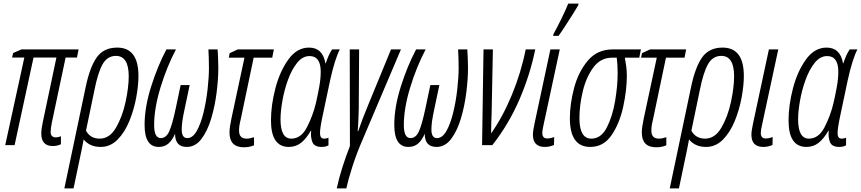

<svg xmlns="http://www.w3.org/2000/svg" viewBox="-20 -805 4776 1065"><path d="M318 -5V-49Q302 -43 290 -43Q261 -43 261 -73Q261 -94 268 -127L344 -486H407L416 -531H99L53 -511L47 -486H115L9 0H61L166 -486H293L218 -131Q209 -90 209 -64Q209 5 273 5Q298 5 318 -5Z M457 -80 504 -306Q523 -402 549 -448.5Q575 -495 623 -495Q694 -495 694 -382Q694 -321 676.5 -239.5Q659 -158 623.5 -97Q588 -36 533 -36Q481 -36 457 -80ZM388 240 432 30Q435 12 438.5 -3Q442 -18 444 -32Q457 -14 481 -2Q505 10 538 10Q592 10 632 -30.5Q672 -71 697.5 -133.5Q723 -196 735.5 -263.5Q748 -331 748 -384Q748 -541 630 -541Q555 -541 516.5 -486.5Q478 -432 455 -321L337 240Z M951 -63Q951 10 1016 10Q1064 10 1097.5 -34.5Q1131 -79 1151.5 -147.5Q1172 -216 1181.5 -291.5Q1191 -367 1191 -429Q1191 -459 1189.5 -486.5Q1188 -514 1187 -531H1136Q1137 -513 1138 -486Q1139 -459 1139 -430Q1139 -377 1131.5 -310Q1124 -243 1109 -181Q1094 -119 1071.5 -79Q1049 -39 1019 -39Q988 -39 988 -86Q988 -108 991.5 -133.5Q995 -159 1005 -205L1032 -333H982L955 -205Q936 -115 919 -77Q902 -39 872 -39Q835 -39 835 -111Q835 -204 870 -319Q905 -434 956 -531H903Q854 -438 818 -324Q782 -210 782 -112Q782 10 860 10Q893 10 914.5 -9Q936 -28 951 -63Z M1389 1V-44Q1379 -41 1369 -38.5Q1359 -36 1348 -36Q1306 -36 1306 -80Q1306 -94 1308 -108Q1310 -122 1315 -142L1387 -485H1490L1499 -531H1299L1254 -510L1249 -485H1336L1264 -149Q1253 -98 1253 -70Q1253 12 1333 12Q1363 12 1389 1Z M1704 -80H1706Q1702 -45 1712.5 -17.5Q1723 10 1764 10Q1787 10 1802 1V-41Q1790 -36 1778 -36Q1755 -36 1755 -66Q1755 -94 1768 -155L1811 -359Q1837 -477 1865 -531H1822Q1802 -501 1787 -454H1785Q1770 -541 1694 -541Q1627 -541 1579.5 -475Q1532 -409 1507.5 -315Q1483 -221 1483 -137Q1483 10 1582 10Q1621 10 1650 -13Q1679 -36 1704 -80ZM1536 -143Q1536 -187 1546.5 -246.5Q1557 -306 1577.5 -362.5Q1598 -419 1628 -456.5Q1658 -494 1697 -494Q1759 -494 1759 -407Q1759 -369 1751 -324.5Q1743 -280 1732 -232Q1715 -162 1682.5 -99Q1650 -36 1596 -36Q1536 -36 1536 -143Z M1901 240Q1912 190 1935 118Q1958 46 1995 -39L2204 -531H2149L2024 -227Q1989 -143 1967 -78H1964Q1967 -108 1968 -142Q1969 -176 1970 -203L1972 -531H1920L1921 5Q1898 64 1879 123.5Q1860 183 1848 240Z M2336 -63Q2336 10 2401 10Q2449 10 2482.5 -34.5Q2516 -79 2536.5 -147.5Q2557 -216 2566.5 -291.5Q2576 -367 2576 -429Q2576 -459 2574.5 -486.5Q2573 -514 2572 -531H2521Q2522 -513 2523 -486Q2524 -459 2524 -430Q2524 -377 2516.5 -310Q2509 -243 2494 -181Q2479 -119 2456.5 -79Q2434 -39 2404 -39Q2373 -39 2373 -86Q2373 -108 2376.5 -133.5Q2380 -159 2390 -205L2417 -333H2367L2340 -205Q2321 -115 2304 -77Q2287 -39 2257 -39Q2220 -39 2220 -111Q2220 -204 2255 -319Q2290 -434 2341 -531H2288Q2239 -438 2203 -324Q2167 -210 2167 -112Q2167 10 2245 10Q2278 10 2299.5 -9Q2321 -28 2336 -63Z M2711 0Q2802 -116 2861 -252.5Q2920 -389 2949 -531H2896Q2870 -401 2819 -278Q2768 -155 2704 -65Q2704 -91 2705 -119.5Q2706 -148 2707 -178L2714 -531H2662L2654 0Z M3078 -606Q3090 -622 3112.5 -656.5Q3135 -691 3156.5 -725Q3178 -759 3187 -775L3189 -785H3132Q3119 -752 3093.5 -700Q3068 -648 3050 -616L3048 -606ZM3053 -1 3054 -45Q3033 -37 3015 -37Q2988 -37 2988 -68Q2988 -82 2996 -117L3085 -531H3033L2945 -120Q2936 -79 2936 -58Q2936 10 3002 10Q3029 10 3053 -1Z M3457 -385Q3457 -412 3453.5 -438Q3450 -464 3446 -485H3526L3535 -531H3379Q3293 -531 3240.5 -468.5Q3188 -406 3164.5 -317Q3141 -228 3141 -149Q3141 10 3254 10Q3328 10 3372.5 -55.5Q3417 -121 3437 -213.5Q3457 -306 3457 -385ZM3194 -150Q3194 -220 3212.5 -298Q3231 -376 3271 -430.5Q3311 -485 3375 -485H3401Q3406 -448 3406 -399Q3406 -327 3391.5 -242.5Q3377 -158 3345.5 -97Q3314 -36 3260 -36Q3194 -36 3194 -150Z M3676 1V-44Q3666 -41 3656 -38.5Q3646 -36 3635 -36Q3593 -36 3593 -80Q3593 -94 3595 -108Q3597 -122 3602 -142L3674 -485H3777L3786 -531H3586L3541 -510L3536 -485H3623L3551 -149Q3540 -98 3540 -70Q3540 12 3620 12Q3650 12 3676 1Z M3815 -80 3862 -306Q3881 -402 3907 -448.5Q3933 -495 3981 -495Q4052 -495 4052 -382Q4052 -321 4034.5 -239.5Q4017 -158 3981.5 -97Q3946 -36 3891 -36Q3839 -36 3815 -80ZM3746 240 3790 30Q3793 12 3796.5 -3Q3800 -18 3802 -32Q3815 -14 3839 -2Q3863 10 3896 10Q3950 10 3990 -30.5Q4030 -71 4055.5 -133.5Q4081 -196 4093.5 -263.5Q4106 -331 4106 -384Q4106 -541 3988 -541Q3913 -541 3874.5 -486.5Q3836 -432 3813 -321L3695 240Z M4265 -1 4266 -45Q4245 -37 4227 -37Q4200 -37 4200 -68Q4200 -82 4208 -117L4297 -531H4245L4157 -120Q4148 -79 4148 -58Q4148 10 4214 10Q4241 10 4265 -1Z M4575 -80H4577Q4573 -45 4583.5 -17.5Q4594 10 4635 10Q4658 10 4673 1V-41Q4661 -36 4649 -36Q4626 -36 4626 -66Q4626 -94 4639 -155L4682 -359Q4708 -477 4736 -531H4693Q4673 -501 4658 -454H4656Q4641 -541 4565 -541Q4498 -541 4450.5 -475Q4403 -409 4378.5 -315Q4354 -221 4354 -137Q4354 10 4453 10Q4492 10 4521 -13Q4550 -36 4575 -80ZM4407 -143Q4407 -187 4417.5 -246.5Q4428 -306 4448.5 -362.5Q4469 -419 4499 -456.5Q4529 -494 4568 -494Q4630 -494 4630 -407Q4630 -369 4622 -324.5Q4614 -280 4603 -232Q4586 -162 4553.5 -99Q4521 -36 4467 -36Q4407 -36 4407 -143Z"/></svg>

Font: Noto Sans Display Condensed Light
Style: Italic
Weight: 300
Width: 3
Designer: Monotype Design team
Foundry: Monotype Imaging Inc.
Version: 1.000